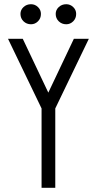

<svg xmlns="http://www.w3.org/2000/svg" viewBox="-20 -890 459 910"><path d="M177 -376 18 -706H88L209 -451L330 -706H401L242 -376V0H177ZM244 -824Q244 -843 258.5 -856.5Q273 -870 294 -870Q313 -870 327 -856.5Q341 -843 341 -824Q341 -803 327 -789Q313 -775 294 -775Q273 -775 258.5 -789Q244 -803 244 -824ZM77 -824Q77 -843 91.5 -856.5Q106 -870 127 -870Q146 -870 160 -856.5Q174 -843 174 -824Q174 -803 160 -789Q146 -775 127 -775Q106 -775 91.5 -789Q77 -803 77 -824Z"/></svg>

Font: Lineal Light
Style: Regular
Weight: 300
Designer: Created by Frank Adebiaye with contributions from Anton Moglia & Ariel Martín Pérez
Created by Frank ADEBIAYE with FontF
Foundry: Velvetyne Type Foundry
Version: Version 2.000